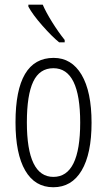

<svg xmlns="http://www.w3.org/2000/svg" viewBox="-20 -786 455 816"><path d="M100.6 -766.1H161.6Q175.8 -733.4 201.7 -691.9Q227.5 -650.4 254.9 -616.2V-606H231.4Q200.7 -630.9 159.7 -677.5Q118.7 -724.1 100.6 -757.8ZM208 -540Q284.2 -540 326.7 -468.3Q369.1 -396.5 369.1 -264.4Q369.1 -132.3 326.9 -61.3Q284.7 9.8 206.5 9.8Q128.4 9.8 87.2 -61.3Q45.9 -132.3 45.9 -266.1Q45.9 -540 208 -540ZM207 -496.1Q148.4 -496.1 121.3 -439.2Q94.2 -382.3 94.2 -266.1Q94.2 -34.2 207 -34.2Q320.8 -34.2 320.8 -265.1Q320.8 -496.1 207 -496.1Z"/></svg>

Font: Open Sans Hebrew Condensed Light
Style: Regular
Weight: 300
Width: 3
Foundry: Ascender Corporation, Yanek Iontef
Version: Version 2.001;PS 002.001;hotconv 1.0.70;makeotf.lib2.5.58329